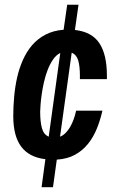

<svg xmlns="http://www.w3.org/2000/svg" viewBox="-20 -743 496 812"><path d="M171.9 -69.8Q104 -77.6 70.1 -122.3Q36.1 -167 36.1 -252Q36.1 -291.5 39.8 -333.3Q43.5 -375 52.2 -414.3Q61 -453.6 76.7 -489Q92.3 -524.4 115.7 -551.8Q139.2 -579.1 172.1 -596.4Q205.1 -613.8 249 -617.2L264.2 -723.1H312L296.9 -616.2Q368.2 -608.4 400.1 -560.5Q432.1 -512.7 432.1 -422.9V-408.2H317.9V-422.9Q317.9 -462.9 310.8 -487.3Q303.7 -511.7 283.2 -520L233.9 -165Q246.6 -169.9 257.3 -180.7Q268.1 -191.4 276.6 -206.1Q285.2 -220.7 291.5 -238.3Q297.9 -255.9 301.8 -274.9H413.1Q404.3 -235.4 389.6 -199.2Q375 -163.1 352.3 -134.8Q329.6 -106.4 297.4 -88.6Q265.1 -70.8 220.2 -67.9L204.1 48.8H155.8ZM234.9 -519Q217.3 -510.3 204.1 -491Q190.9 -471.7 181.4 -447Q171.9 -422.4 165.8 -395Q159.7 -367.7 156.2 -343Q152.8 -318.4 151.4 -299.1Q149.9 -279.8 149.9 -271Q149.9 -227.1 157.5 -200.4Q165 -173.8 186 -165Z"/></svg>

Font: Archivo Narrow
Style: Bold Italic
Weight: 700
Italic angle: -8°
Designer: Hector Gatti
Foundry: Hector Gatti
Version: 1.002; ttfautohint (v0.8)